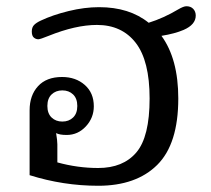

<svg xmlns="http://www.w3.org/2000/svg" viewBox="-20 -583 676 616"><path d="M75 -21V-229Q75 -277 102 -306.5Q129 -336 179 -336Q223 -336 252 -310.5Q281 -285 281 -242Q281 -205 255.5 -177.5Q230 -150 194 -150Q171 -150 160 -156Q164 -132 164 -120V-62Q229 -44 295 -44Q375 -44 417.5 -94Q460 -144 460 -267Q460 -388 415.5 -445.5Q371 -503 291 -503Q223 -503 136 -468Q109 -457 103 -457Q95 -457 88.5 -462.5Q82 -468 82 -482Q82 -495 89 -502.5Q96 -510 111 -517Q149 -535 200 -547.5Q251 -560 298 -560Q395 -560 457 -510Q505 -525 552 -553Q569 -563 578 -563Q592 -563 600 -554.5Q608 -546 608 -533Q608 -504 569 -487Q541 -475 498 -468Q552 -394 552 -267Q552 -121 484.5 -54Q417 13 295 13Q183 13 75 -21ZM228 -243Q228 -267 214.5 -280Q201 -293 180 -293Q159 -293 145.5 -280Q132 -267 132 -243Q132 -219 145.5 -206Q159 -193 180 -193Q201 -193 214.5 -206Q228 -219 228 -243Z"/></svg>

Font: Maitree Medium
Style: Regular
Weight: 500
Designer: CadsonDemak Team
Foundry: CadsonDemak
Version: Version 1.000